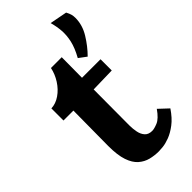

<svg xmlns="http://www.w3.org/2000/svg" viewBox="-253 -855 931 931"><g transform="rotate(-45 212.5 -389.5)"><path d="M239 16Q209 16 181.5 9Q154 2 131.5 -17.5Q109 -37 96 -75Q83 -113 83 -176L85 -417H17V-500Q48 -501 77 -521Q106 -541 126.5 -573Q147 -605 154 -640H228L227 -500H354V-423L227 -420L226 -174Q226 -151 230.5 -128.5Q235 -106 248 -91.5Q261 -77 286 -77Q300 -77 324.5 -87Q349 -97 377 -137L425 -92Q398 -52 369 -30Q340 -8 313.5 2Q287 12 267 14Q247 16 239 16ZM319 -553 280 -582Q305 -627 313 -663Q321 -699 318.5 -731Q316 -763 307 -795L396 -778Q404 -763 407 -752Q410 -741 410 -728Q410 -679 382 -633.5Q354 -588 319 -553Z"/></g></svg>

Font: Lora
Style: Weight 700
Weight: 700
Designer: Olga Karpushina, Alexei Vanyashin (Cyrillic)
Foundry: Cyreal
Version: Version 3.001